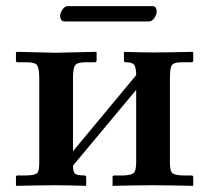

<svg xmlns="http://www.w3.org/2000/svg" viewBox="-20 -605 682 626"><path d="M465 -535H191Q183 -535 179.5 -540.5Q176 -546 176 -553Q176 -562 183.5 -573.5Q191 -585 201 -585H477Q485 -585 488 -579.5Q491 -574 491 -568Q491 -558 483.5 -546.5Q476 -535 465 -535ZM161 -433 293 -436 295 -434V-408Q295 -402 289 -402H259Q231 -402 224.5 -391.5Q218 -381 218 -350V-112L424 -360Q424 -378 419.5 -390Q415 -402 390 -402Q384 -402 384 -407V-434L386 -436Q386 -436 401.5 -435.5Q417 -435 438 -434.5Q459 -434 477 -434Q503 -434 533.5 -434.5Q564 -435 586.5 -435.5Q609 -436 609 -436L610 -434V-408Q610 -402 604 -402H574Q546 -402 540 -392Q534 -382 534 -350V-77Q534 -49 541 -41.5Q548 -34 574 -33H604Q610 -33 610 -27V-1L609 1Q609 1 586.5 0.5Q564 0 533.5 -0.5Q503 -1 477 -1Q452 -1 421.5 -0.5Q391 0 369 0.5Q347 1 347 1V-28Q347 -33 353 -33H383Q411 -34 417.5 -42.5Q424 -51 424 -77V-312L218 -65Q218 -46 224 -39.5Q230 -33 255 -33Q261 -33 261 -27V-1L260 1Q260 1 243.5 0.5Q227 0 204 -0.5Q181 -1 161 -1Q136 -1 106 -0.5Q76 0 54.5 0.5Q33 1 33 1L32 -1V-28Q32 -33 37 -33H68Q96 -34 102 -41.5Q108 -49 108 -75V-349Q108 -381 101.5 -391.5Q95 -402 68 -402H38Q32 -402 32 -407V-434L35 -436Z"/></svg>

Font: Libertinus Serif SemiBold
Style: Regular
Weight: 600
Designer: Philipp H. Poll, Khaled Hosny
Foundry: Caleb Maclennan
Version: Version 7.051;RELEASE